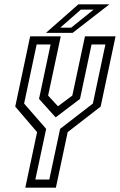

<svg xmlns="http://www.w3.org/2000/svg" viewBox="-20 -868 554 888"><path d="M97 0 151.5 -257 50.5 -375 119.5 -700H261L202.5 -426L248 -376.5L314.5 -426L373 -700H514.5L445.5 -375L293 -257L238.5 0ZM143.5 -37.5H208L258 -272L409.5 -389L467.5 -662.5H403.5L350 -410.5L238.5 -326H236.5L160.5 -410.5L214 -662.5H149.5L91.5 -389L193.5 -272ZM192.5 -716 342.5 -848H486L316 -716ZM258.5 -740H309L413 -823.5H354Z"/></svg>

Font: Tourney Condensed Regular
Style: Italic
Weight: 400
Width: 3
Italic angle: -12°
Designer: Tyler Finck
Foundry: Etcetera Type Co
Version: Version 1.010; ttfautohint (v1.8.3)